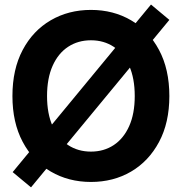

<svg xmlns="http://www.w3.org/2000/svg" viewBox="-20 -782 792 837"><path d="M376.5 11.2Q278.8 11.2 201.2 -34.2Q123.5 -79.6 78.9 -163.6Q34.2 -247.6 34.2 -363.3Q34.2 -480 78.9 -564.2Q123.5 -648.4 201.2 -693.6Q278.8 -738.8 376.5 -738.8Q474.1 -738.8 551.3 -693.6Q628.4 -648.4 673.3 -564.2Q718.3 -480 718.3 -363.3Q718.3 -247.1 673.3 -163.1Q628.4 -79.1 551.3 -33.9Q474.1 11.2 376.5 11.2ZM376.5 -121.1Q432.6 -121.1 475.6 -149.4Q518.6 -177.7 543 -231.9Q567.4 -286.1 567.4 -363.3Q567.4 -440.9 543 -495.4Q518.6 -549.8 475.6 -578.1Q432.6 -606.4 376.5 -606.4Q320.3 -606.4 277.1 -578.1Q233.9 -549.8 209.5 -495.4Q185.1 -440.9 185.1 -363.3Q185.1 -286.1 209.5 -231.9Q233.9 -177.7 277.1 -149.4Q320.3 -121.1 376.5 -121.1ZM115.2 34.7 35.2 -31.7 638.2 -762.2 718.3 -695.3Z"/></svg>

Font: Inter 28pt
Style: Bold
Weight: 700
Designer: Rasmus Andersson
Foundry: rsms
Version: Version 4.001;git-66647c0bb